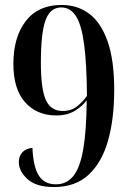

<svg xmlns="http://www.w3.org/2000/svg" viewBox="-20 -744 523 775"><path d="M198 11Q126 11 91 -21Q56 -53 56 -90Q56 -114 70.5 -129.5Q85 -145 111 -147Q114 -71 136.5 -35.5Q159 0 206 0Q249 0 276 -33.5Q303 -67 316 -141.5Q329 -216 330 -339Q313 -316 282.5 -297Q252 -278 207 -278Q129 -278 81.5 -331Q34 -384 34 -486Q34 -594 84 -659Q134 -724 229 -724Q292 -724 339.5 -689Q387 -654 414 -578Q441 -502 441 -381Q441 -264 416 -176Q391 -88 337.5 -38.5Q284 11 198 11ZM233 -296Q268 -296 292 -315.5Q316 -335 331 -357Q330 -487 319.5 -565.5Q309 -644 286.5 -679Q264 -714 227 -714Q183 -714 164 -663Q145 -612 145 -491Q145 -383 165.5 -339.5Q186 -296 233 -296Z"/></svg>

Font: Noto Serif Display Condensed SemiBold
Style: Regular
Weight: 600
Width: 3
Designer: Monotype Design Team
Foundry: Monotype Imaging Inc.
Version: Version 2.009